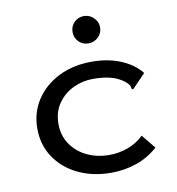

<svg xmlns="http://www.w3.org/2000/svg" viewBox="-77 -736 755 817"><g transform="rotate(-10 300.0 -327.5)"><path d="M339 11Q259 11 196 -19.5Q133 -50 97 -104Q61 -158 61 -228Q61 -298 97 -352.5Q133 -407 195.5 -438Q258 -469 338 -469Q407 -469 462 -446.5Q517 -424 550 -383L498 -329L491 -322L485 -327Q485 -335 481.5 -341.5Q478 -348 465 -359Q438 -380 405 -388Q372 -396 331 -396Q286 -396 245.5 -377Q205 -358 179 -321Q153 -284 153 -232Q153 -182 179 -144Q205 -106 248.5 -85.5Q292 -65 344 -65Q385 -65 424 -79Q463 -93 493 -122L542 -62Q501 -25 449 -7Q397 11 339 11ZM339 -548Q314 -548 297 -565Q280 -582 280 -607Q280 -632 297 -649Q314 -666 339 -666Q363 -666 381 -648.5Q399 -631 399 -607Q399 -582 381 -565Q363 -548 339 -548Z"/></g></svg>

Font: Inconsolata Expanded Medium
Style: Regular
Weight: 500
Width: 7
Monospace: yes
Designer: Raph Levien, Cyreal, Brenton Simpson
Foundry: Raph Levien, Cyreal, Google
Version: Version 3.001; ttfautohint (v1.8.2.53-6de2)